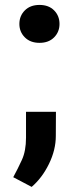

<svg xmlns="http://www.w3.org/2000/svg" viewBox="-20 -565 314 764"><path d="M57.1 -469.7Q57.1 -502 78.9 -523.7Q100.6 -545.4 137.2 -545.4Q173.8 -545.4 195.3 -523.7Q216.8 -502 216.8 -469.7Q216.8 -438 195.3 -416.3Q173.8 -394.5 137.2 -394.5Q100.6 -394.5 78.9 -416.3Q57.1 -438 57.1 -469.7ZM202.6 -120.1 202.1 -23.9Q202.1 31.3 175 86.9Q147.9 142.6 106 178.7L32.7 140.1Q50.8 106.9 67.1 71.3Q83.5 35.6 83.5 -17.1V-120.1Z"/></svg>

Font: RobotoDEMO
Style: Regular
Weight: 400
Designer: Christian Robertson
Foundry: Google
Version: Version 2.136